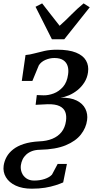

<svg xmlns="http://www.w3.org/2000/svg" viewBox="-50 -855 592 1132"><path d="M137.5 257.5Q81.5 257.5 42.5 239.2Q3.5 221 -15 190Q-33.5 159 -28.5 122Q-24.5 94.5 -11 70Q2.5 45.5 27.5 25.8Q52.5 6 90.2 -6.2Q128 -18.5 180.5 -21.5Q225 -23 258.5 -36.8Q292 -50.5 312.8 -76.5Q333.5 -102.5 339 -141.5Q343.5 -172.5 334.8 -195Q326 -217.5 301 -229.5Q276 -241.5 231 -240.5L160 -237L167 -294.5L207.5 -293Q236 -292.5 267 -304.2Q298 -316 321.8 -343.2Q345.5 -370.5 351.5 -416.5Q355.5 -443.5 348.8 -465.5Q342 -487.5 323 -500.2Q304 -513 270.5 -513Q244 -513 218.2 -502Q192.5 -491 179 -470L141 -378H78.5L100.5 -530.5Q125.5 -532.5 152.5 -540Q179.5 -547.5 212.5 -554.8Q245.5 -562 286.5 -562Q356 -562 398 -545Q440 -528 457.2 -498Q474.5 -468 469 -429Q464.5 -396 447.5 -369.2Q430.5 -342.5 406.8 -323.5Q383 -304.5 356.5 -293.2Q330 -282 306.5 -279Q366 -280.5 402.2 -262.2Q438.5 -244 453.5 -213.2Q468.5 -182.5 463.5 -146.5Q457.5 -101 427 -62Q396.5 -23 337.5 1.5Q278.5 26 185.5 28Q158 28.5 138 36.2Q118 44 104.2 56.8Q90.5 69.5 83 85.5Q75.5 101.5 73 119Q70 141.5 78.2 162.5Q86.5 183.5 105.2 196.5Q124 209.5 151 209.5Q185.5 209.5 213.2 200.2Q241 191 256.5 174.5L290 111.5H344.5L322.5 220.5Q304.5 228.5 277.5 237.2Q250.5 246 215.5 251.8Q180.5 257.5 137.5 257.5ZM159.5 -815 198.5 -835Q223 -803.5 249 -770Q275 -736.5 301.5 -703Q338.5 -736 371 -769.2Q403.5 -802.5 443 -835L479 -812L329 -623.5H256Z"/></svg>

Font: Merriweather 36pt Medium
Style: Italic
Weight: 500
Italic angle: -7.8°
Version: Version 2.101